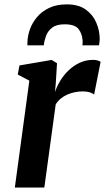

<svg xmlns="http://www.w3.org/2000/svg" viewBox="-20 -834 468 854"><path d="M224.4 -424.2Q232.9 -450.1 248.6 -475.7Q264.3 -501.3 286.2 -522Q308.2 -542.8 335.5 -555.3Q362.7 -567.7 394.1 -567.7Q405.4 -567.7 414.5 -565Q423.5 -562.2 427.5 -558.9L398.7 -413.6Q394.7 -417.6 381.4 -422.5Q368.2 -427.4 346.7 -427.4Q329.7 -427.4 312.5 -423.8Q295.3 -420.3 279.4 -413.3Q263.4 -406.4 250.3 -395.5Q237.1 -384.6 227.8 -369.9L177.2 0H46L110.5 -475.2L58.9 -502.5L66.6 -542.9L209.9 -567.4L233.6 -552.7L228 -462.2ZM277.3 -814.5Q329.6 -814.5 361.7 -791.3Q393.7 -768 408.6 -732.5Q423.5 -697 423.5 -659.8Q423.2 -653.4 422.3 -645.7Q421.5 -637.9 420.4 -632.3H346.5Q347.2 -637.3 347.6 -642.1Q347.9 -646.9 347.6 -652.3Q345.5 -683.8 329.4 -704.8Q313.3 -725.9 267.5 -725.9Q231 -725.9 211.6 -710.7Q192.2 -695.5 184.4 -673.6Q176.7 -651.8 174.8 -632.3H101.9Q101.9 -636.6 101.8 -640.6Q101.7 -644.6 102.2 -648.7Q103 -675.3 113.3 -704.1Q123.7 -733 144.9 -758.2Q166.1 -783.3 198.8 -798.9Q231.4 -814.5 277.3 -814.5Z"/></svg>

Font: Merriweather 7pt Light
Style: Italic
Weight: 300
Italic angle: -7.8°
Designer: Eben Sorkin
Foundry: Eben Sorkin
Version: Version 2.200;gftools[0.9.31]